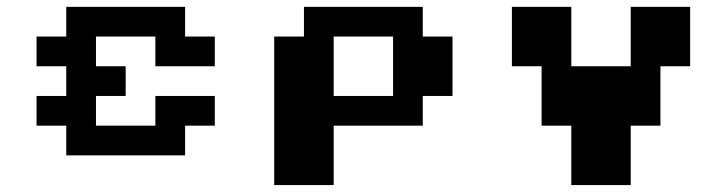

<svg xmlns="http://www.w3.org/2000/svg" viewBox="-20 -454 2123 561"><path d="M434 -173.6H607.6V-86.8H520.8V0H173.6V-86.8H86.8V-173.6H173.6V-260.4H86.8V-347.2H173.6V-434H520.8V-347.2H607.6V-260.4H434V-347.2H260.4V-260.4H347.2V-173.6H260.4V-86.8H434Z M954.9 -173.6H1128.5V-347.2H954.9ZM954.9 -86.8V86.8H781.2V-347.2H868.1V-434H1215.3V-347.2H1302.1V-173.6H1215.3V-86.8Z M1649.3 86.8V-86.8H1562.5V-260.4H1475.7V-434H1649.3V-260.4H1822.9V-434H1996.5V-260.4H1909.7V-86.8H1822.9V86.8Z"/></svg>

Font: 8-bit Operator+ 8
Style: Bold
Weight: 700
Designer: GrandChaos9000
Version: Version 1.3.0 - August 1, 2014